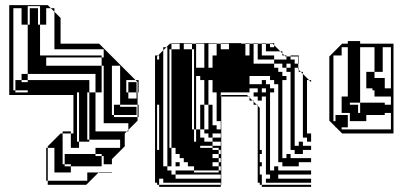

<svg xmlns="http://www.w3.org/2000/svg" viewBox="-20 -720 1581 748"><path d="M136 -504H376V-496H384V-528H192V-674L178 -688H160V-624H136V-648H96V-688H128V-648H136V-696H88V-624H96V-648H128V-624H136ZM384 -432V-464H376V-496H160V-464H376V-432ZM384 -400V-432H376V-400ZM40 -408H64V-400H40ZM512 -272H424V-304H512ZM328 -312V-360H320V-312ZM424 -312H448V-304H424ZM328 -168H288V-216H320V-176H328ZM384 -368V-400H376V-368ZM192 -80V-112H166V-80ZM192 -80H166V-48H192ZM328 -216V-264H288V-312H320V-264H328V-312H288V-360H280V-168H288V-144H256V-200H266V-350H16V-700H166L178 -688H192V-674L216 -650V-550H366L508 -408H520V-360H516V-400L508 -408H472V-360H480V-336H512V-360H480V-400H512V-360H516V-312H520V-264H516V-312H448V-464H416V-272H424V-264H516V-250L480 -214V-208H474L480 -214V-240H384V-368H376V-360H352V-432H88V-624H64V-688H32V-368H40V-360H88V-368H40V-400H88V-408H64V-432H88V-408H328V-360H352V-208H474L466 -200V-150L416 -100V-80H384V-112H376V-120H352V-144H448V-176H328V-216H288V-264H320V-216ZM416 -48H364L366 -50H416ZM166 0V-16H160V-144H166V-112H192V-144H166V-150L216 -200H224V-208H256V-200H224V-80H232V-72H256V-48H166V-16H320V-48H352V-72H256V-80H232V-120H352V-112H376V-72H352V-48H364L316 0Z M600 -456H592V-472H600ZM1112 -456V-472H1096V-456ZM736 -432V-528H728V-550H696V-528H728V-432ZM792 -408H776V-440H792ZM600 -424H592V-440H600ZM808 -408V-440H824V-408ZM600 -408H592V-424H600ZM736 -336V-432H728V-336ZM1016 -360V-376H1000V-360ZM792 -312H776V-344H792ZM736 -240V-336H728V-240ZM760 -216V-312H776V-216H792V-312H808V-232H824V-216H840V-248H824V-392H808V-408H792V-360H776V-408H760V-424H744V-456H776V-440H792V-456H808V-440H824V-504H832V-432H840V-360H808V-392H824V-408H760V-424H744V-216ZM840 -184V-200H808V-184ZM600 -136V-152H592V-136ZM760 -216V-184H776V-168H808V-152H840V-168H808V-184H792V-200H776V-216ZM840 -120V-136H832V-144H808V-152H760V-144H808V-136H832V-120ZM840 -88V-104H832V-120H808V-104H832V-88ZM600 -40H592V-56H600ZM600 -40V-24H592V-40ZM832 -528H840V-504H832ZM792 -456H776V-504H792ZM1144 -488H1142V-500H1112V-504H1144ZM1144 -472H1142V-488H1144ZM600 -472H592V-488H600ZM600 -440H592V-456H600ZM952 -440V-456H1048V-440ZM1048 -408V-424H1064V-408ZM600 -392H592V-408H600ZM1128 -360H1112V-408H1128ZM600 -376H592V-392H600ZM600 -360H592V-376H600ZM1128 -312H1112V-360H1128ZM792 -344V-360H776V-344ZM600 -344H592V-360H600ZM600 -328H592V-344H600ZM600 -312H592V-328H600ZM600 -264V-280H592V-264ZM1128 -264H1112V-312H1128ZM1032 -264H1016V-312H1032ZM600 -296V-312H592V-296ZM600 -280V-296H592V-280ZM600 -248V-264H592V-248ZM1032 -216H1016V-264H1032ZM1128 -216H1112V-264H1128ZM600 -232V-248H592V-232ZM600 -216V-232H592V-216ZM600 -200V-216H592V-200ZM600 -168V-184H592V-168ZM808 -72H832V-56H840V-72H832V-88H808ZM1032 -168H1016V-216H1032ZM1128 -168H1112V-216H1128ZM600 -184V-200H592V-184ZM1032 -120H1016V-168H1032ZM1128 -152V-168H1112V-152ZM728 -216H736V-168H744V-216H736V-240H728ZM600 -152V-168H592V-152ZM1192 -200V-168H1176V-184H1160V-432L1152 -440H1144V-448L1142 -450V-456H1128V-408H1112V-440H1096V-456H1080V-472H1048V-488H984V-550H968V-552H984V-550H1000V-504H1048V-488H1096V-500H1092L1088 -504H1080V-512L1072 -520H1016V-550H1000V-552H1016V-550H1032V-536H1048V-544L1042 -550H1032V-552H1048V-544L1072 -520H1080V-512L1088 -504H1096V-500H1112V-488H1128V-472H1142V-456H1144V-448L1152 -440H1160V-432L1184 -408H1192V-400L1184 -408H1176V-200ZM600 -120H592V-136H600ZM600 -88H592V-104H600ZM600 -104H592V-120H600ZM1032 -72H1016V-120H1032ZM1144 -168H1160V-152H1192V-136H1160V-120H1144V-136H1160V-120H1128V-136H1112V-152H1144ZM600 -72H592V-88H600ZM600 -56H592V-72H600ZM616 -24V-40H632V-24ZM1032 -72V-56H1048V-72H1064V-56H1192V-40H1064V-24H1048V-40H1064V-24H1192V-8H1016V-24H1032V-40H1016V-72ZM632 -72V-536H628L642 -550H648V-528H680V-550H648V-552H728V-550H744V-456H808V-504H824V-550H792V-504H776V-550H744V-552H824V-550H840V-528H872V-550H840V-552H920V-550H936V-504H952V-550H936V-552H952V-550H968V-472H1048V-456H1064V-440H1080V-424H1096V-408H1080V-104H1096V-120H1112V-104H1192V-88H1144V-72H1096V-88H1144V-72H1080V-88H1064V-392H1048V-408H1032V-424H920V-432H928V-504H920V-528H888V-550H920V-528H928V-504H936V-440H952V-392H1000V-408H1016V-392H1032V-376H1048V-360H1032V-312H1016V-344H1000V-328H984V-344H968V-360H984V-376H952V-360H840V-344H842V0H840V-8H616V-24H600V-8H592V-24H600V0H840V8H600V0H592V-8H584V-504H596L592 -500V-488H600V-504H596L616 -524V-536H628L616 -524V-72H632V-56H648V-40H664V-24H840V-40H664V-56H736V-48H832V-56H736V-72H664V-88H680V-72H712V-88H696V-104H680V-120H664V-144H648V-528H640V-144H648V-72ZM1000 -40V-8H992V-24H1000V0H1192V8H1000V0H992V-8H984V-308L980 -312H968V-324L964 -328H952V-340L948 -344H842V-350H942L948 -344H952V-340L964 -328H968V-324L980 -312H984V-308L992 -300V-136H1000V-120H992V-136H1000V-120H992V-88H1000V-72H992V-88H1000V-72H992V-40H1000V-24H992V-40Z M1313 -200 1289 -224H1287V-226L1263 -250V-500L1313 -550H1335V-560H1383V-550H1513V-200ZM1439 -440V-416H1479V-376H1503V-536H1471V-440ZM1503 -344H1439V-368H1431V-376H1407V-440H1383V-320H1343V-312H1375V-280H1383V-320H1479V-312H1503ZM1279 -248H1287V-272H1335V-248H1343V-280H1311V-344H1335V-536H1311V-504H1279ZM1439 -440V-536H1383V-440ZM1335 -224H1311V-216H1503V-280H1479V-272H1407V-248H1335Z"/></svg>

Font: Rubik Broken Fax
Style: Regular
Weight: 400
Designer: Hubert and Fischer, NaN
Foundry: Hubert and Fischer, NaN
Version: Version 2.201